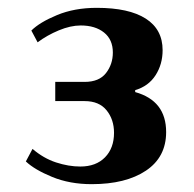

<svg xmlns="http://www.w3.org/2000/svg" viewBox="-20 -730 496 490"><path d="M46 -318 63 -350Q91 -326 123 -315.5Q155 -305 185 -305Q225 -305 248 -328.5Q271 -352 271 -391Q271 -425 252 -448.5Q233 -472 196 -472H121V-521H196Q233 -521 250.5 -543.5Q268 -566 268 -596Q268 -629 245.5 -647Q223 -665 186 -665Q160 -665 130 -652.5Q100 -640 76 -622L60 -652Q81 -673 125.5 -691.5Q170 -710 227 -710Q309 -710 352 -682.5Q395 -655 395 -602Q395 -566 377 -538Q359 -510 325 -500V-495Q404 -473 404 -393Q404 -329 352.5 -294.5Q301 -260 214 -260Q158 -260 113 -278.5Q68 -297 46 -318Z"/></svg>

Font: Trirong
Style: Bold
Weight: 700
Designer: Katatrad Team
Foundry: CadsonDemak
Version: Version 1.001